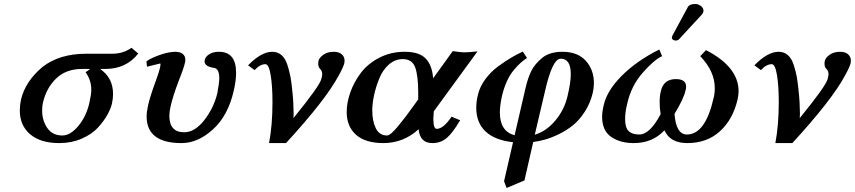

<svg xmlns="http://www.w3.org/2000/svg" viewBox="-20 -704 4279 961"><path d="M292 -25.9Q332 -25.9 371.6 -73Q411.1 -120.1 426.8 -187Q436.5 -229 437 -253.9Q437 -302.7 408.2 -342.8Q413.1 -345.7 418 -348.9Q422.9 -352.1 426.5 -355Q430.2 -357.9 430.2 -358.9H390.1Q311 -358.9 261.5 -311.5Q211.9 -264.2 194.8 -189Q190.9 -173.8 190.9 -150.9Q190.9 -101.1 216.6 -63.5Q242.2 -25.9 292 -25.9ZM192.9 -369.1Q277.8 -435.1 412.1 -435.1H542Q596.2 -435.1 638.2 -464.8L671.9 -436Q611.8 -358.9 506.8 -358.9H481Q545.9 -314.9 545.9 -232.9Q545.9 -210 540 -184.1Q534.2 -159.2 517.1 -128.7Q500 -98.1 470 -65.2Q439.9 -32.2 388.9 -10Q337.9 12.2 276.9 12.2Q182.6 12.2 130.9 -32Q79.1 -76.2 79.1 -150.9Q79.1 -177.7 85 -205.1Q106.9 -297.4 192.9 -369.1Z M1149.9 -250Q1122.1 -126 1046.4 -56.9Q970.7 12.2 888.7 12.2Q713.9 12.2 713.9 -121.1Q713.9 -144 720.7 -174.8Q730.5 -218.8 756.8 -291Q775.9 -342.8 779.8 -360.8Q781.7 -368.7 782.7 -374.8Q783.7 -380.9 783.2 -383.5Q782.7 -386.2 781.7 -386.2L715.8 -370.1L712.9 -397Q734.9 -413.1 779.8 -429Q824.7 -444.8 857.9 -444.8Q880.9 -444.8 894.3 -434.3Q907.7 -423.8 907.7 -405.8Q907.7 -397.9 906.7 -394Q900.9 -365.2 873.5 -296.9Q844.7 -220.7 834 -171.9Q828.1 -147.9 827.6 -125Q827.6 -42 901.9 -42Q955.1 -42 1002.4 -102.5Q1049.8 -163.1 1067.9 -237.8Q1077.6 -291 1077.6 -312Q1077.6 -357.9 1053.7 -363.8Q1003.9 -370.6 1003.9 -397Q1003.9 -401.9 1004.9 -404.8Q1008.8 -420.9 1027.8 -432.9Q1046.9 -444.8 1075.7 -444.8Q1161.6 -444.8 1161.6 -340.8Q1162.1 -301.8 1149.9 -250Z M1650.4 -444.8Q1676.3 -444.8 1690.4 -432.4Q1704.6 -419.9 1704.6 -400.9Q1704.6 -393.1 1703.6 -388.2Q1697.8 -366.2 1674.3 -324.2Q1608.4 -202.1 1411.6 12.2H1326.7Q1343.8 -77.6 1343.8 -192.9Q1343.8 -273.9 1334.7 -328.4Q1325.7 -382.8 1308.6 -382.8Q1281.7 -382.8 1254.4 -353L1221.7 -377Q1287.6 -444.8 1342.8 -444.8Q1369.6 -444.8 1388.7 -428.5Q1407.7 -412.1 1418.2 -380.1Q1428.7 -348.1 1434.1 -318.1Q1439.5 -288.1 1443.4 -246.1Q1449.2 -194.3 1449.7 -134.8Q1449.7 -119.6 1448.7 -112.8Q1581.5 -275.9 1588.4 -309.1Q1592.3 -322.3 1592.8 -333Q1592.8 -349.1 1581.5 -359.9Q1572.8 -368.7 1572.8 -384.8Q1572.8 -396 1574.7 -400.9Q1578.6 -416 1599.1 -430.4Q1619.6 -444.8 1650.4 -444.8Z M2005.4 -444.8Q2078.6 -444.8 2110.8 -410.9Q2143.1 -377 2147.9 -312L2246.1 -448.2Q2283.2 -442.4 2302.2 -441.9Q2322.3 -441.9 2370.1 -446.8L2151.4 -147Q2149.4 -123 2148.9 -111.8Q2148.9 -58.6 2166 -59.1Q2199.2 -59.1 2240.2 -120.1L2283.2 -102.1Q2246.1 -39.1 2216.1 -13.4Q2186 12.2 2144 12.2Q2082 12.2 2075.2 -57.1Q2000 11.7 1899.9 12.2Q1809.1 12.2 1762.2 -29.3Q1715.3 -70.8 1715.3 -143.1Q1715.3 -189.9 1733.2 -241Q1751 -292 1785.6 -338.4Q1820.3 -384.8 1877.9 -414.8Q1935.5 -444.8 2005.4 -444.8ZM2073.2 -206.1V-241.2Q2073.2 -325.2 2058.1 -366.7Q2043 -408.2 1996.1 -408.2Q1957 -408.2 1926 -380.6Q1895 -353 1878.2 -311Q1861.3 -269 1852.3 -227.5Q1843.3 -186 1843.3 -151.9Q1843.3 -97.7 1861.1 -61.8Q1878.9 -25.9 1917 -25.9Q1925.8 -25.9 1939.9 -37.8Q1954.1 -49.8 1976.1 -76.9Q1998 -104 2012.2 -122.6Q2026.4 -141.1 2054.2 -180.2Z M2820.8 -224.1Q2836.9 -291 2836.9 -333Q2836.9 -410.2 2786.6 -410.2Q2744.6 -410.2 2708 -248L2656.7 -29.8Q2714.8 -46.9 2760.3 -101.6Q2805.7 -156.2 2820.8 -224.1ZM2515.6 236.8 2502.9 203.1 2547.9 7.8Q2457 -2 2410.4 -45.9Q2363.8 -89.8 2363.8 -164.1Q2363.8 -198.2 2372.1 -229Q2380.9 -269 2408.4 -306.6Q2436 -344.2 2472.4 -371.1Q2508.8 -397.9 2538.8 -415.5Q2568.8 -433.1 2596.7 -445.8L2617.7 -414.1Q2598.6 -400.9 2584.7 -388.4Q2570.8 -376 2551.8 -353.5Q2532.7 -331.1 2517.3 -297.6Q2502 -264.2 2491.7 -220.2Q2481.9 -173.3 2481.9 -141.1Q2481.9 -46.9 2555.7 -26.9L2609.9 -261.2Q2623 -317.4 2640.4 -351.1Q2657.7 -384.8 2695.8 -416Q2732.9 -444.8 2794.9 -444.8Q2871.1 -444.8 2911.9 -399.9Q2952.6 -355 2952.6 -288.1Q2952.6 -263.2 2946.8 -238.8Q2934.6 -188 2907.7 -146Q2880.9 -104 2848.9 -77.9Q2816.9 -51.8 2778.3 -33Q2739.7 -14.2 2708.7 -5.6Q2677.7 2.9 2648.9 6.8L2605 199.2Z M3460 -684.1Q3475.1 -684.1 3488 -674.1Q3501 -664.1 3501 -650.9V-647Q3499 -637.2 3491.7 -629.9L3378.9 -507.8Q3373 -501 3360.8 -501Q3355 -501 3348.9 -504.9Q3342.8 -508.8 3342.8 -514.2Q3342.8 -520 3345.7 -525.9L3422.9 -668.9Q3431.2 -684.1 3460 -684.1ZM3671.9 -207Q3648.9 -106.9 3584 -47.4Q3519 12.2 3419.9 12.2Q3334 12.2 3305.7 -51.8Q3245.6 12.2 3152.8 12.2Q3083 12.2 3038.3 -19.3Q2993.7 -50.8 2993.7 -120.1Q2993.7 -144 3002 -179.2Q3019 -252.4 3094 -326.7Q3168.9 -400.9 3279.8 -456.1L3293.9 -422.9Q3253.9 -404.8 3196.8 -339.8Q3139.6 -274.9 3119.6 -186Q3108.4 -142.1 3108.9 -106.9Q3108.9 -64.9 3126.5 -47.9Q3144 -30.8 3179.7 -30.8Q3232.9 -30.8 3286.6 -132.8Q3281.7 -161.6 3281.7 -190.9Q3281.7 -225.1 3287.6 -247.1Q3300.8 -308.1 3362.8 -308.1Q3413.6 -308.1 3414.1 -271Q3414.1 -258.8 3411.6 -252.9Q3402.8 -210.9 3356 -133.8Q3363.8 -30.8 3418 -30.8Q3510.7 -30.8 3551.8 -213.9Q3557.6 -234.9 3557.6 -263.2Q3557.6 -347.2 3484.9 -422.9L3513.7 -453.1Q3676.8 -369.1 3676.8 -247.1Q3676.8 -230 3671.9 -207Z M4184.6 -444.8Q4210.4 -444.8 4224.6 -432.4Q4238.8 -419.9 4238.8 -400.9Q4238.8 -393.1 4237.8 -388.2Q4231.9 -366.2 4208.5 -324.2Q4142.6 -202.1 3945.8 12.2H3860.8Q3877.9 -77.6 3877.9 -192.9Q3877.9 -273.9 3868.9 -328.4Q3859.9 -382.8 3842.8 -382.8Q3815.9 -382.8 3788.6 -353L3755.9 -377Q3821.8 -444.8 3877 -444.8Q3903.8 -444.8 3922.9 -428.5Q3941.9 -412.1 3952.4 -380.1Q3962.9 -348.1 3968.3 -318.1Q3973.6 -288.1 3977.5 -246.1Q3983.4 -194.3 3983.9 -134.8Q3983.9 -119.6 3982.9 -112.8Q4115.7 -275.9 4122.6 -309.1Q4126.5 -322.3 4127 -333Q4127 -349.1 4115.7 -359.9Q4106.9 -368.7 4106.9 -384.8Q4106.9 -396 4108.9 -400.9Q4112.8 -416 4133.3 -430.4Q4153.8 -444.8 4184.6 -444.8Z"/></svg>

Font: Linux Libertine O
Style: Semibold Italic
Weight: 600
Italic angle: -11.5°
Designer: Philipp H. Poll
Foundry: Philipp H. Poll
Version: Version 5.1.2